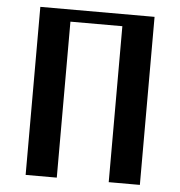

<svg xmlns="http://www.w3.org/2000/svg" viewBox="-51 -748 746 797"><g transform="rotate(5 322.0 -350.0)"><path d="M85 0V-700.2H561V0H431.2V-649.9H214.8V0Z"/></g></svg>

Font: Pfennig
Style: Bold
Weight: 700
Version: Version 20120410 ; ttfautohint (v0.8)